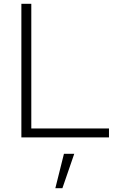

<svg xmlns="http://www.w3.org/2000/svg" viewBox="-20 -720 636 1006"><path d="M92 0V-700H144V-47H551V0ZM270 266 315 86H369L307 266Z"/></svg>

Font: Red Hat Text VF
Style: Regular
Weight: 300
Designer: Pentagram, MCKL
Foundry: Pentagram, MCKL
Version: Version 1.023